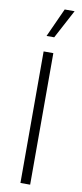

<svg xmlns="http://www.w3.org/2000/svg" viewBox="-103 -976 430 1012"><g transform="rotate(10 112.0 -470.5)"><path d="M157 -941H210L128 -787H87ZM138 -704V0H86V-704Z"/></g></svg>

Font: Prodigy Sans Light
Style: Regular
Weight: 300
Designer: Wei Huang
Foundry: Wei Huang
Version: Version 1.003; ttfautohint (v1.8.3)